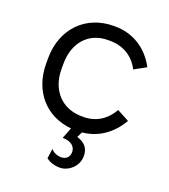

<svg xmlns="http://www.w3.org/2000/svg" viewBox="-133 -622 808 919"><g transform="rotate(20 270.5 -163.0)"><path d="M278 200C318 200 367 164 367 109C367 66 344 45 306 33L320 5C398 -2 465 -47 508 -122L446 -155C414 -98 363 -67 302 -67H292C191 -67 124 -139 124 -247V-273C124 -381 188 -453 286 -453H296C363 -453 417 -421 447 -362L507 -395C464 -478 386 -526 297 -526H289C147 -526 46 -423 46 -273V-247C46 -106 133 -7 264 5L242 61C284 61 308 81 308 110C308 136 290 151 267 151C243 151 224 140 214 128L207 178C226 192 249 200 278 200Z"/></g></svg>

Font: Fixel Text Regular
Style: Regular
Weight: 400
Width: 4
Designer: AlfaBravo + MacPaw
Foundry: Kyrylo Tkachov, Marchela Mozhyna, Serhii Makarenko, Maria Weinstein, Zakhar Kryvoshyya
Version: Version 1.211